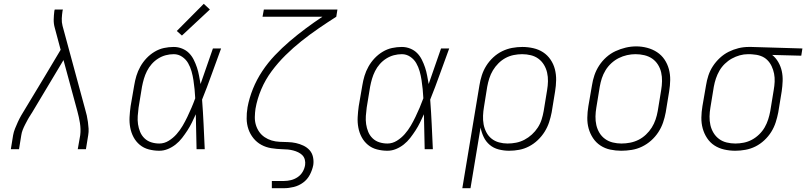

<svg xmlns="http://www.w3.org/2000/svg" viewBox="-20 -785 4241 1010"><path d="M37 0 49 -74Q52 -91 59 -108.5Q66 -126 74 -143.5Q82 -161 91.5 -177.5Q101 -194 111 -210L216 -384L299 -523L268 -639Q262 -660 262.5 -682.5Q263 -705 266 -728L268 -735H311L309 -728Q306 -708 305 -688Q304 -668 309 -649L428 -210Q433 -194 436.5 -177.5Q440 -161 442.5 -143.5Q445 -126 446 -108.5Q447 -91 444 -74L432 0H389L402 -74Q404 -90 403.5 -106Q403 -122 400.5 -138Q398 -154 394.5 -169.5Q391 -185 387 -200L314 -469L147 -190Q146 -188 144.5 -186.5Q143 -185 142 -183V-182Q133 -169 126 -156Q119 -143 112 -129.5Q105 -116 99.5 -102Q94 -88 92 -74L80 0Z M818 8Q790 8 763 1Q736 -6 715.5 -23Q695 -40 682.5 -63.5Q670 -87 665 -114Q660 -141 661.5 -169Q663 -197 667 -226L686 -336Q690 -361 697.5 -386Q705 -411 718.5 -435Q732 -459 751 -479Q770 -499 793.5 -513Q817 -527 842.5 -532.5Q868 -538 894 -538Q917 -538 938 -529.5Q959 -521 974 -506Q989 -491 999 -471Q1009 -451 1016 -430Q1023 -409 1027 -387Q1031 -365 1035 -343Q1051 -390 1067.5 -436.5Q1084 -483 1100 -530H1143Q1118 -463 1094 -395.5Q1070 -328 1043 -261Q1048 -196 1051 -130.5Q1054 -65 1057 0H1014Q1013 -46 1012 -92Q1011 -138 1010 -184Q1000 -162 989.5 -140.5Q979 -119 966 -99Q953 -79 938 -59.5Q923 -40 904 -25Q885 -10 863 -1Q841 8 818 8ZM818 -30Q844 -30 867.5 -44.5Q891 -59 909 -79.5Q927 -100 940.5 -123Q954 -146 965.5 -170Q977 -194 987.5 -218.5Q998 -243 1007 -268Q1006 -292 1003.5 -316Q1001 -340 997.5 -363.5Q994 -387 987.5 -410Q981 -433 969.5 -453Q958 -473 938 -486.5Q918 -500 894 -500Q873 -500 852 -494.5Q831 -489 812 -477Q793 -465 778 -448Q763 -431 753 -411Q743 -391 737 -370.5Q731 -350 727 -329L709 -219Q706 -197 704.5 -175Q703 -153 706 -132Q709 -111 717 -91.5Q725 -72 740 -57.5Q755 -43 775.5 -36.5Q796 -30 818 -30ZM937 -598 910 -622 1052 -765 1084 -735Z M1410 205V167H1474Q1492 167 1510.5 162.5Q1529 158 1545.5 147Q1562 136 1572 119Q1582 102 1585 83Q1587 69 1583.5 55Q1580 41 1570.5 31.5Q1561 22 1548.5 16Q1536 10 1522.5 6.5Q1509 3 1494.5 1.5Q1480 0 1466 0H1465Q1435 -1 1407 -5.5Q1379 -10 1355 -23Q1331 -36 1313.5 -57.5Q1296 -79 1287 -105Q1278 -131 1277.5 -160.5Q1277 -190 1282 -219Q1282 -219 1282 -219Q1282 -219 1282 -220Q1291 -269 1310.5 -317.5Q1330 -366 1359.5 -410.5Q1389 -455 1426 -494Q1463 -533 1504 -568Q1545 -603 1588 -635Q1631 -667 1676 -697H1361L1368 -735H1755L1749 -697Q1702 -667 1656 -635.5Q1610 -604 1566 -569Q1522 -534 1482 -494.5Q1442 -455 1409 -410.5Q1376 -366 1354.5 -315.5Q1333 -265 1324 -213Q1321 -192 1320.5 -170Q1320 -148 1326 -128Q1332 -108 1343.5 -91.5Q1355 -75 1372 -63.5Q1389 -52 1409 -46Q1429 -40 1451 -39Q1473 -38 1494.5 -37.5Q1516 -37 1536.5 -32.5Q1557 -28 1576 -19Q1595 -10 1608.5 5Q1622 20 1626.5 41Q1631 62 1628 83Q1623 109 1610 134Q1597 159 1574.5 175.5Q1552 192 1525.5 198.5Q1499 205 1474 205Z M2018 8Q1990 8 1963 1Q1936 -6 1915.5 -23Q1895 -40 1882.5 -63.5Q1870 -87 1865 -114Q1860 -141 1861.5 -169Q1863 -197 1867 -226L1886 -336Q1890 -361 1897.5 -386Q1905 -411 1918.5 -435Q1932 -459 1951 -479Q1970 -499 1993.5 -513Q2017 -527 2042.5 -532.5Q2068 -538 2094 -538Q2117 -538 2138 -529.5Q2159 -521 2174 -506Q2189 -491 2199 -471Q2209 -451 2216 -430Q2223 -409 2227 -387Q2231 -365 2235 -343Q2251 -390 2267.5 -436.5Q2284 -483 2300 -530H2343Q2318 -463 2294 -395.5Q2270 -328 2243 -261Q2248 -196 2251 -130.5Q2254 -65 2257 0H2214Q2213 -46 2212 -92Q2211 -138 2210 -184Q2200 -162 2189.5 -140.5Q2179 -119 2166 -99Q2153 -79 2138 -59.5Q2123 -40 2104 -25Q2085 -10 2063 -1Q2041 8 2018 8ZM2018 -30Q2044 -30 2067.5 -44.5Q2091 -59 2109 -79.5Q2127 -100 2140.5 -123Q2154 -146 2165.5 -170Q2177 -194 2187.5 -218.5Q2198 -243 2207 -268Q2206 -292 2203.5 -316Q2201 -340 2197.5 -363.5Q2194 -387 2187.5 -410Q2181 -433 2169.5 -453Q2158 -473 2138 -486.5Q2118 -500 2094 -500Q2073 -500 2052 -494.5Q2031 -489 2012 -477Q1993 -465 1978 -448Q1963 -431 1953 -411Q1943 -391 1937 -370.5Q1931 -350 1927 -329L1909 -219Q1906 -197 1904.5 -175Q1903 -153 1906 -132Q1909 -111 1917 -91.5Q1925 -72 1940 -57.5Q1955 -43 1975.5 -36.5Q1996 -30 2018 -30Z M2412 205 2502 -336Q2506 -362 2514.5 -388.5Q2523 -415 2538 -439Q2553 -463 2574.5 -483Q2596 -503 2621.5 -515.5Q2647 -528 2674 -533Q2701 -538 2728 -538Q2757 -538 2785.5 -531.5Q2814 -525 2837 -510Q2860 -495 2876 -471.5Q2892 -448 2899 -420.5Q2906 -393 2905.5 -363.5Q2905 -334 2900 -304L2882 -194Q2877 -168 2868.5 -142Q2860 -116 2845 -92Q2830 -68 2809 -48Q2788 -28 2763 -15Q2738 -2 2711.5 3Q2685 8 2658 8Q2630 8 2603 1Q2576 -6 2556 -23Q2536 -40 2524.5 -64Q2513 -88 2508 -114L2455 205ZM2650 -30Q2673 -30 2695.5 -34.5Q2718 -39 2739 -50Q2760 -61 2778 -77.5Q2796 -94 2809 -114Q2822 -134 2829 -156Q2836 -178 2840 -201L2858 -311Q2862 -334 2862.5 -357.5Q2863 -381 2858 -403Q2853 -425 2841.5 -444Q2830 -463 2812.5 -476Q2795 -489 2772.5 -494.5Q2750 -500 2727 -500Q2705 -500 2682.5 -495.5Q2660 -491 2639.5 -480Q2619 -469 2602 -452Q2585 -435 2573 -415Q2561 -395 2554 -373Q2547 -351 2543 -329L2526 -223Q2522 -200 2521 -176.5Q2520 -153 2524 -131Q2528 -109 2538.5 -89Q2549 -69 2566 -55.5Q2583 -42 2605 -36Q2627 -30 2650 -30Z M3248 8Q3219 8 3190.5 2Q3162 -4 3138.5 -19.5Q3115 -35 3099.5 -58.5Q3084 -82 3076.5 -109Q3069 -136 3069.5 -166Q3070 -196 3075 -226L3094 -336Q3098 -363 3107 -389.5Q3116 -416 3132 -440.5Q3148 -465 3170 -484.5Q3192 -504 3218 -516Q3244 -528 3271.5 -534.5Q3299 -541 3327 -541Q3356 -541 3384.5 -533.5Q3413 -526 3436.5 -510.5Q3460 -495 3475.5 -472Q3491 -449 3498.5 -421.5Q3506 -394 3505.5 -364Q3505 -334 3500 -304L3482 -194Q3477 -167 3468 -140.5Q3459 -114 3443 -89.5Q3427 -65 3405 -45.5Q3383 -26 3357 -13.5Q3331 -1 3303 3.5Q3275 8 3248 8ZM3249 -30Q3272 -30 3295 -34.5Q3318 -39 3339 -49.5Q3360 -60 3378 -77Q3396 -94 3408.5 -114Q3421 -134 3428.5 -156Q3436 -178 3440 -201L3458 -311Q3462 -334 3462.5 -358Q3463 -382 3458 -404Q3453 -426 3441 -445Q3429 -464 3411 -476.5Q3393 -489 3370 -494.5Q3347 -500 3323 -500Q3301 -500 3278.5 -495Q3256 -490 3235 -479.5Q3214 -469 3196 -452.5Q3178 -436 3165.5 -415.5Q3153 -395 3146 -373.5Q3139 -352 3135 -329L3117 -219Q3113 -196 3112.5 -172.5Q3112 -149 3117 -127Q3122 -105 3133.5 -86Q3145 -67 3163 -54Q3181 -41 3203.5 -35.5Q3226 -30 3249 -30Z M3848 8Q3818 8 3789.5 1.5Q3761 -5 3738 -20Q3715 -35 3699.5 -58.5Q3684 -82 3676.5 -109.5Q3669 -137 3669.5 -166.5Q3670 -196 3675 -226L3694 -336Q3698 -362 3706.5 -388Q3715 -414 3730.5 -437.5Q3746 -461 3767 -480.5Q3788 -500 3813 -512.5Q3838 -525 3864.5 -531.5Q3891 -538 3918 -538Q3922 -538 3925.5 -538Q3929 -538 3933 -538L4201 -530L4195 -492L4042 -496Q4061 -481 4074 -458.5Q4087 -436 4092.5 -411Q4098 -386 4097 -358.5Q4096 -331 4092 -304L4074 -194Q4069 -168 4060.5 -141.5Q4052 -115 4037 -91Q4022 -67 4000.5 -47Q3979 -27 3954 -14.5Q3929 -2 3901.5 3Q3874 8 3848 8ZM3848 -30Q3870 -30 3892.5 -34.5Q3915 -39 3935.5 -50Q3956 -61 3973.5 -78Q3991 -95 4002.5 -115Q4014 -135 4021 -157Q4028 -179 4032 -201L4050 -311Q4054 -333 4055 -355Q4056 -377 4052 -397.5Q4048 -418 4039 -437Q4030 -456 4015.5 -470Q4001 -484 3981 -491Q3961 -498 3939 -499L3926 -500Q3924 -500 3921 -500Q3918 -500 3915 -500Q3893 -500 3871.5 -494Q3850 -488 3830 -477Q3810 -466 3793 -449.5Q3776 -433 3764.5 -413Q3753 -393 3746 -372Q3739 -351 3735 -329L3717 -219Q3713 -196 3712.5 -172.5Q3712 -149 3717 -127Q3722 -105 3733.5 -86Q3745 -67 3762.5 -54Q3780 -41 3802.5 -35.5Q3825 -30 3848 -30Z"/></svg>

Font: Iosevka Curly Slab XLtEx
Style: Italic
Weight: 200
Width: 7
Italic angle: -9°
Monospace: yes
Designer: Belleve Invis
Foundry: Belleve Invis
Version: Version 11.1.0; ttfautohint (v1.8.3)